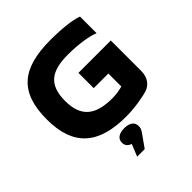

<svg xmlns="http://www.w3.org/2000/svg" viewBox="-245 -833 1225 1225"><g transform="rotate(-45 367.5 -220.0)"><path d="M654 -501V-651C604 -669 520 -679 416 -679C158 -679 40 -583 40 -336C40 -95 164 9 412 9C506 9 594 -13 608 -17C656 -31 685 -72 685 -129V-404H393V-266H525V-149C503 -143 471 -136 432 -136C283 -136 206 -191 206 -337C206 -482 277 -534 427 -534C523 -534 609 -520 654 -501ZM274 108C274 132 287 149 313 157L280 239H348L409 153C424 133 425 120 425 108V106C425 73 398 52 350 52C300 52 274 74 274 106Z"/></g></svg>

Font: LT Wave Alt Black
Style: Regular
Weight: 900
Designer: Daniel Lyons
Version: Version 2.5 (Glyphs App)